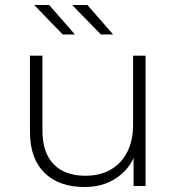

<svg xmlns="http://www.w3.org/2000/svg" viewBox="-20 -745 709 769"><path d="M513 -522H563V0H515V-112Q490 -58 438 -27Q388 4 318 4Q216 4 158 -53Q100 -110 100 -217V-522H150V-221Q150 -134 195 -87Q240 -41 322 -41Q410 -41 462 -96Q513 -152 513 -244ZM231 -607 117 -725H177L280 -607ZM384 -607 269 -725H330L433 -607Z"/></svg>

Font: Montserrat Light Alt1
Style: Light
Weight: 500
Designer: Differentunic
Foundry: Julieta Ulanovsky
Version: 0.1